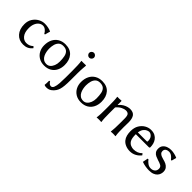

<svg xmlns="http://www.w3.org/2000/svg" viewBox="127 -1739 3019 3019"><g transform="rotate(45 1637.0 -229.0)"><path d="M265.1 -422.9Q230 -422.9 200 -400.6Q169.9 -378.4 151.6 -336.4Q133.3 -294.4 133.3 -236.3Q133.3 -143.1 173.3 -92.8Q213.4 -42.5 271 -42.5Q301.3 -42.5 328.1 -51.5Q355 -60.5 384.8 -86.9H389.2L409.2 -64.9Q377.4 -24.4 339.4 -7.1Q301.3 10.3 252.9 10.3Q156.7 10.3 98.6 -55.2Q40.5 -120.6 40.5 -231Q40.5 -303.2 73.7 -355.5Q106.9 -407.7 158.9 -436.5Q210.9 -465.3 266.1 -465.3Q306.6 -465.3 344.5 -456.8Q382.3 -448.2 406.7 -436L409.2 -432.6L384.8 -345.7L371.1 -344.7Q351.1 -381.3 323.2 -402.1Q295.4 -422.9 265.1 -422.9Z M495.6 -217.3Q495.6 -292.5 523.4 -348.1Q551.3 -403.8 603.3 -434.6Q655.3 -465.3 724.1 -465.3Q831.5 -465.3 888.2 -400.1Q944.8 -335 944.8 -226.6Q944.8 -157.7 918 -103.8Q891.1 -49.8 840.6 -19.8Q790 10.3 720.2 10.3Q650.4 10.3 599.9 -20.3Q549.3 -50.8 522.5 -102.3Q495.6 -153.8 495.6 -217.3ZM716.8 -422.9Q667.5 -422.9 639.2 -395.5Q610.8 -368.2 599.6 -325.2Q588.4 -282.2 588.4 -235.4Q588.4 -204.6 595 -169.7Q601.6 -134.8 616.9 -103.3Q632.3 -71.8 659.9 -51.8Q687.5 -31.7 729.5 -31.7Q765.6 -31.7 792.7 -54.7Q819.8 -77.6 835.7 -117.7Q851.6 -157.7 851.6 -207.5Q851.6 -272.5 841.6 -320.8Q831.5 -369.1 802.2 -396Q772.9 -422.9 716.8 -422.9Z M1177.7 -266.1V-127.4Q1177.7 -47.9 1172.9 2.4Q1168 52.7 1158 85.2Q1147.9 117.7 1131.3 143.1Q1108.9 178.2 1073.2 203.6Q1037.6 229 987.8 229Q957.5 229 942.4 219.2L941.4 216.3Q944.3 204.6 944.8 173.8Q945.3 143.1 945.3 122.1L962.4 117.7Q970.7 133.3 986.8 149.2Q1002.9 165 1026.4 165Q1055.7 165 1070.3 128.7Q1085 92.3 1089.1 31.5Q1093.3 -29.3 1093.3 -102.1V-249Q1093.3 -308.6 1091.1 -364.7Q1088.9 -420.9 1083 -455.1L1085.9 -458Q1102.5 -457 1131.1 -457.5Q1159.7 -458 1177.7 -459Q1184.1 -459 1185.5 -457.5Q1187 -456.1 1187 -448.2Q1184.1 -416.5 1182.1 -389.9Q1180.2 -363.3 1179 -335Q1177.7 -306.6 1177.7 -266.1ZM1080.1 -632.8Q1080.1 -654.3 1096.7 -670.7Q1113.3 -687 1134.3 -687Q1155.8 -687 1172.1 -670.7Q1188.5 -654.3 1188.5 -632.8Q1188.5 -611.8 1172.1 -595.2Q1155.8 -578.6 1134.3 -578.6Q1113.3 -578.6 1096.7 -595.2Q1080.1 -611.8 1080.1 -632.8Z M1313.5 -217.3Q1313.5 -292.5 1341.3 -348.1Q1369.1 -403.8 1421.1 -434.6Q1473.1 -465.3 1542 -465.3Q1649.4 -465.3 1706.1 -400.1Q1762.7 -335 1762.7 -226.6Q1762.7 -157.7 1735.8 -103.8Q1709 -49.8 1658.4 -19.8Q1607.9 10.3 1538.1 10.3Q1468.3 10.3 1417.7 -20.3Q1367.2 -50.8 1340.3 -102.3Q1313.5 -153.8 1313.5 -217.3ZM1534.7 -422.9Q1485.4 -422.9 1457 -395.5Q1428.7 -368.2 1417.5 -325.2Q1406.2 -282.2 1406.2 -235.4Q1406.2 -204.6 1412.8 -169.7Q1419.4 -134.8 1434.8 -103.3Q1450.2 -71.8 1477.8 -51.8Q1505.4 -31.7 1547.4 -31.7Q1583.5 -31.7 1610.6 -54.7Q1637.7 -77.6 1653.6 -117.7Q1669.4 -157.7 1669.4 -207.5Q1669.4 -272.5 1659.4 -320.8Q1649.4 -369.1 1620.1 -396Q1590.8 -422.9 1534.7 -422.9Z M2290.5 -190.9Q2290.5 -130.4 2292 -87.9Q2293.5 -45.4 2300.3 0L2297.4 2.9Q2288.1 1 2272.9 0.5Q2257.8 0 2248 0Q2238.8 0 2223.1 0.5Q2207.5 1 2198.2 2.9L2196.3 0Q2201.2 -43.5 2203.4 -87.4Q2205.6 -131.3 2205.6 -190.9V-294.4Q2205.6 -359.4 2187.7 -380.6Q2169.9 -401.9 2129.4 -401.9Q2100.6 -401.9 2058.3 -382.1Q2016.1 -362.3 1975.6 -314.5V-190.9Q1975.6 -130.4 1977.1 -87.9Q1978.5 -45.4 1984.9 0L1982.9 2.9Q1973.6 1 1958 0.5Q1942.4 0 1933.1 0Q1923.3 0 1908 0.5Q1892.6 1 1883.3 2.9L1881.3 0Q1887.7 -43.5 1889.2 -87.4Q1890.6 -131.3 1890.6 -190.9V-249Q1890.6 -308.6 1888.7 -364.7Q1886.7 -420.9 1881.3 -455.1L1883.3 -458Q1900.9 -457 1926.5 -457.5Q1952.1 -458 1969.2 -460.9Q1975.6 -460.9 1975.6 -450.2V-373L1977.5 -370.1Q2011.2 -410.6 2045.9 -430.4Q2080.6 -450.2 2110.6 -457.8Q2140.6 -465.3 2161.1 -465.3Q2232.9 -465.3 2262.7 -422.9Q2292.5 -380.4 2292.5 -297.9Q2292.5 -272.5 2291.5 -244.4Q2290.5 -216.3 2290.5 -190.9Z M2789.6 -110.4 2811 -84Q2780.8 -42.5 2732.2 -16.1Q2683.6 10.3 2626 10.3Q2573.2 10.3 2529.3 -8.1Q2485.4 -26.4 2458 -59.6Q2431.6 -91.3 2420.9 -133.5Q2410.2 -175.8 2410.2 -221.7Q2410.2 -300.3 2442.1 -354Q2474.1 -407.7 2523.7 -436.5Q2573.2 -465.3 2627 -465.3Q2680.7 -465.3 2715.6 -446.8Q2750.5 -428.2 2771.7 -398.7Q2793 -369.1 2802 -334.2Q2811 -299.3 2811 -265.1Q2811 -247.1 2791.5 -247.1H2503.4Q2503.4 -201.2 2509 -168Q2514.6 -134.8 2528.8 -112.3Q2551.3 -77.6 2584.5 -64.7Q2617.7 -51.8 2644 -51.8Q2687.5 -51.8 2724.9 -66.2Q2762.2 -80.6 2789.6 -110.4ZM2506.3 -289.6H2701.7Q2716.8 -289.6 2716.8 -304.2Q2716.8 -363.3 2688 -393.1Q2659.2 -422.9 2627 -422.9Q2611.8 -422.9 2586.2 -412.4Q2560.5 -401.9 2538.1 -373.3Q2515.6 -344.7 2506.3 -289.6Z M2907.2 -106.9 2923.3 -108.4Q2945.8 -77.6 2978 -54.7Q3010.3 -31.7 3048.8 -31.7Q3090.8 -31.7 3118.4 -54.7Q3146 -77.6 3146 -119.6Q3146 -158.7 3115.7 -175.8Q3085.4 -192.9 3038.6 -205.6Q3007.3 -215.3 2978 -229Q2948.7 -242.7 2930.4 -268.1Q2912.1 -293.5 2912.1 -335.9Q2912.1 -380.4 2935.8 -409.2Q2959.5 -438 2996.1 -451.7Q3032.7 -465.3 3071.8 -465.3Q3112.3 -465.3 3151.9 -455.3Q3191.4 -445.3 3214.8 -433.6L3216.8 -430.2L3195.8 -352.1L3181.2 -351.1Q3168.9 -365.7 3153.3 -382.1Q3137.7 -398.4 3116.5 -410.6Q3095.2 -422.9 3067.9 -422.9Q3033.7 -422.9 3010.3 -406Q2986.8 -389.2 2986.8 -356Q2986.8 -329.6 3003.2 -313Q3019.5 -296.4 3042.5 -287.6Q3065.4 -278.8 3085.4 -273.4Q3123.5 -265.1 3156.5 -249.3Q3189.5 -233.4 3209.7 -205.8Q3230 -178.2 3230 -134.8Q3230 -112.3 3221.9 -87.4Q3213.9 -62.5 3194.1 -40.3Q3174.3 -18.1 3139.4 -3.9Q3104.5 10.3 3049.8 10.3Q3019.5 10.3 2977.3 4.2Q2935.1 -2 2889.6 -18.1Z"/></g></svg>

Font: Kurinto Seri
Style: Regular
Weight: 400
Designer: Kurinto was developed by Clint Goss from a range of fonts that are compatible with the SIL Open Font License Version 1.1
Foundry: Clinton F. Goss
Version: Version 2.196; July 25, 2020